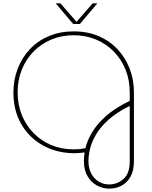

<svg xmlns="http://www.w3.org/2000/svg" viewBox="-20 -900 903 1144"><path d="M631 224Q593 224 558.5 205.5Q524 187 502 150.5Q480 114 480 60Q480 48 481 34.5Q482 21 484 8Q402 20 326 1.5Q250 -17 190 -64Q130 -111 95 -183Q60 -255 60 -350Q60 -425 85.5 -491Q111 -557 158 -607Q205 -657 271.5 -685Q338 -713 419 -713Q501 -713 567 -685Q633 -657 680 -607Q727 -557 752.5 -491Q778 -425 778 -350V60Q778 117 757.5 153Q737 189 703.5 206.5Q670 224 631 224ZM629 199Q679 199 716 166Q753 133 753 63V-269Q676 -231 627.5 -187.5Q579 -144 553 -100Q527 -56 517 -15Q507 26 507 59Q507 104 524.5 135.5Q542 167 570 183Q598 199 629 199ZM419 -10Q439 -10 454 -11.5Q469 -13 489 -17Q500 -63 529 -112Q558 -161 612 -209Q666 -257 753 -299V-350Q753 -423 728 -485Q703 -547 658 -593Q613 -639 552 -664.5Q491 -690 419 -690Q347 -690 286 -664.5Q225 -639 180 -593Q135 -547 110 -485Q85 -423 85 -350Q85 -277 110 -215Q135 -153 180 -107Q225 -61 286 -35.5Q347 -10 419 -10ZM416 -757 312 -880H340L436 -770L532 -880H560L456 -757Z"/></svg>

Font: MuseoModerno Thin
Style: Regular
Weight: 100
Designer: Pablo Cosgaya, Héctor Gatti, Marcela Romero, and the Authors of The MuseoModerno Project.
Foundry: Omnibus-Type Team
Version: Version 1.003